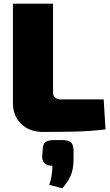

<svg xmlns="http://www.w3.org/2000/svg" viewBox="-20 -710 597 1039"><path d="M267 -690V-208Q267 -192 278.5 -182Q290 -172 309 -172H541L551 -10Q474 0 386.5 2Q299 4 214 4Q139 4 94.5 -39.5Q50 -83 50 -153V-690ZM313 48Q349 48 363 59.5Q377 71 378 102V150Q378 207 362 241.5Q346 276 317 309L246 290Q256 265 259.5 238.5Q263 212 264 187Q210 187 208 139L211 102Q211 71 225 59.5Q239 48 275 48Z"/></svg>

Font: Exo 2 Black
Style: Regular
Weight: 900
Designer: Natanael Gama
Foundry: Natanael Gama
Version: Version 2.010